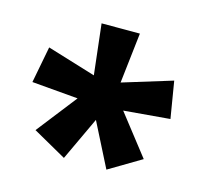

<svg xmlns="http://www.w3.org/2000/svg" viewBox="-73 -844 654 610"><g transform="rotate(15 253.5 -538.5)"><path d="M316 -761 297 -595 460 -645 480 -524 328 -511 431 -379 325 -316 252 -460 185 -317 75 -379 178 -511 26 -524 49 -644 209 -595 190 -761Z"/></g></svg>

Font: Noto Sans Hebrew SemiCondensed
Style: Bold
Weight: 700
Width: 4
Designer: Monotype Design Team
Foundry: Monotype Imaging Inc.
Version: Version 2.004; ttfautohint (v1.8.4.7-5d5b)